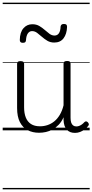

<svg xmlns="http://www.w3.org/2000/svg" viewBox="-20 -968 686 1426"><path d="M270 18Q222 18 185 -1.5Q148 -21 127.5 -61.5Q107 -102 107 -166V-496Q107 -505 113 -509.5Q119 -514 132 -514Q146 -514 152.5 -509.5Q159 -505 159 -496V-171Q159 -127 171.5 -95.5Q184 -64 210 -47Q236 -30 277 -30Q306 -30 333 -39Q360 -48 383 -66.5Q406 -85 424 -115Q442 -145 452 -186V-496Q452 -506 458.5 -510.5Q465 -515 479 -515Q492 -515 498 -510.5Q504 -506 504 -496V-93Q504 -73 508.5 -58.5Q513 -44 523 -36.5Q533 -29 547 -29Q557 -29 567 -32.5Q577 -36 587 -43Q597 -50 607 -61Q613 -67 620 -66.5Q627 -66 633 -59Q638 -54 639.5 -47Q641 -40 636 -34Q625 -19 609 -7Q593 5 575 12Q557 19 537 19Q517 19 502 13Q487 7 476 -5Q465 -17 459 -35Q453 -53 452 -76V-97Q437 -63 415.5 -41Q394 -19 370 -6Q346 7 320.5 12.5Q295 18 270 18ZM149 -650Q127 -650 127 -671Q128 -728 154 -758Q180 -788 220 -788Q250 -788 272 -775Q294 -762 312 -746Q330 -730 347.5 -717Q365 -704 385 -704Q406 -704 417.5 -721Q429 -738 430 -771Q433 -790 454 -790Q468 -790 473 -785Q478 -780 478 -768Q476 -715 452 -683.5Q428 -652 383 -652Q354 -652 332 -665Q310 -678 291.5 -694.5Q273 -711 255.5 -724Q238 -737 218 -737Q199 -737 187 -720Q175 -703 173 -669Q172 -659 167 -654.5Q162 -650 149 -650ZM0 428H646V438H0ZM0 -20H646V0H0ZM0 -505H646V-500H0ZM0 -948H646V-938H0Z"/></svg>

Font: Playwrite US Modern Guides
Style: Regular
Weight: 400
Designer: Veronika Burian, José Scaglione
Foundry: TypeTogether
Version: Version 1.003